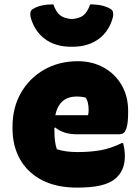

<svg xmlns="http://www.w3.org/2000/svg" viewBox="-20 -840 640 875"><path d="M335 -561Q401 -561 453 -532Q505 -503 534.5 -452Q564 -401 564 -334V-331Q564 -284 558 -262Q552 -240 543 -234Q534 -228 524 -228H332Q297 -228 271.5 -237Q246 -246 232 -259L228 -257V-240Q228 -218 230.5 -198Q233 -178 239 -160Q278 -147 333 -147Q393 -147 439.5 -155.5Q486 -164 535 -188H541Q545 -172 547 -158Q549 -144 549 -129Q549 -94 538 -69Q527 -44 506 -26Q481 -5 439 5Q397 15 331 15Q238 15 172.5 -18.5Q107 -52 72 -113Q37 -174 37 -255V-263Q37 -349 75 -416Q113 -483 180.5 -522Q248 -561 335 -561ZM329 -400Q250 -400 232 -315H381Q384 -324 384 -339Q384 -354 381 -369Q378 -384 370 -395Q354 -400 329 -400ZM307 -753Q342 -756 360 -770Q378 -784 391 -820Q451 -820 484 -799Q493 -794 495 -784.5Q497 -775 495 -764Q479 -699 430.5 -663Q382 -627 311 -627H303Q232 -627 184 -663Q136 -699 119 -764Q117 -775 119 -784.5Q121 -794 130 -799Q163 -820 223 -820Q236 -784 254.5 -770Q273 -756 307 -753Z"/></svg>

Font: Recursive Sn Csl St Blk
Style: Regular
Weight: 900
Version: Version 1.079;hotconv 1.0.112;makeotfexe 2.5.65598; ttfautoh